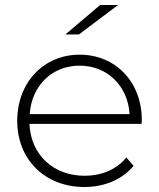

<svg xmlns="http://www.w3.org/2000/svg" viewBox="-20 -745 637 769"><path d="M381 -725C381 -725 453 -725 453 -725C453 -725 296 -607 296 -607C296 -607 242 -607 242 -607C242 -607 381 -725 381 -725ZM548 -263C548 -259 547 -254 547 -249C547 -249 98 -249 98 -249C103 -125 194 -41 319 -41C385 -41 446 -65 486 -114C486 -114 515 -81 515 -81C469 -25 397 4 318 4C160 4 49 -106 49 -261C49 -416 156 -526 299 -526C442 -526 548 -418 548 -263ZM299 -482C188 -482 107 -402 99 -288C99 -288 499 -288 499 -288C492 -401 410 -482 299 -482Z"/></svg>

Font: TamingNoise
Style: Regular
Weight: 500
Designer: Julieta Ulanovsky
Foundry: Julieta Ulanovsky
Version: ""